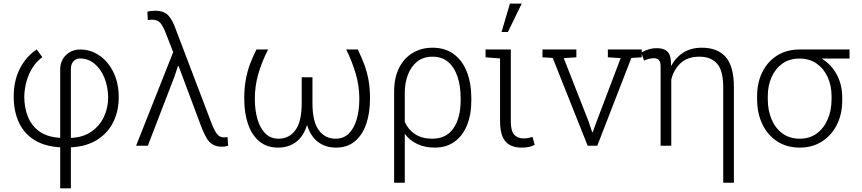

<svg xmlns="http://www.w3.org/2000/svg" viewBox="-20 -800 4731 1054"><path d="M310.5 233.9V8.8Q223.1 3.4 166.7 -32.7Q110.4 -68.8 82.8 -129.9Q55.2 -190.9 55.2 -270.5Q55.2 -356.4 88.9 -422.9Q122.6 -489.3 181.6 -528.8L212.4 -486.3Q181.6 -463.9 159.7 -429.9Q137.7 -396 126 -355Q114.3 -314 113.3 -270Q113.3 -209 133.3 -159.2Q153.3 -109.4 196 -78.6Q238.8 -47.9 307.6 -43.5L310.5 -44.4V-420.4Q310.5 -451.7 325.2 -476.1Q339.8 -500.5 364.5 -514.4Q389.2 -528.3 418.9 -528.3Q478.5 -528.3 527.1 -494.4Q575.7 -460.4 603.8 -401.1Q631.8 -341.8 631.8 -266.1Q631.8 -190.9 602.1 -130.4Q572.3 -69.8 513.7 -32.7Q455.1 4.4 369.1 8.8V233.9ZM372.1 -43Q437 -46.4 481.9 -77.6Q526.9 -108.9 550.3 -158.2Q573.7 -207.5 573.7 -265.6Q572.8 -323.7 553.5 -372.1Q534.2 -420.4 499.5 -449.7Q464.8 -479 418.9 -479Q396.5 -479 382.8 -463.1Q369.1 -447.3 369.1 -421.9V-43.9Z M1199.7 5.4Q1168.9 5.4 1148.4 -6.3Q1127.9 -18.1 1113.3 -43.2Q1098.6 -68.4 1083.5 -108.4L960 -438.5L957 -438L939.5 -384.3L791.5 0H727.1L930.7 -513.7L891.6 -614.3Q875.5 -656.7 859.9 -674.3Q844.2 -691.9 814.9 -691.9Q810.5 -691.9 803 -691.2Q795.4 -690.4 791.5 -689.9L789.1 -735.8Q794.9 -737.8 808.1 -739.5Q821.3 -741.2 830.6 -741.2Q881.3 -741.2 905.5 -713.4Q929.7 -685.5 945.8 -636.7L1140.1 -126.5Q1155.3 -85.9 1170.4 -65.9Q1185.5 -45.9 1208 -45.9Q1212.9 -45.9 1219 -46.4Q1225.1 -46.9 1229 -47.9L1232.4 0Q1226.6 2 1217.3 3.7Q1208 5.4 1199.7 5.4Z M1506.3 10.3Q1445.3 10.3 1403.8 -23.9Q1362.3 -58.1 1341.6 -118.9Q1320.8 -179.7 1320.8 -258.8Q1320.8 -314.9 1328.9 -360.4Q1336.9 -405.8 1351.8 -446.3Q1366.7 -486.8 1387.7 -528.3H1451.7Q1418 -462.4 1398.4 -395.5Q1378.9 -328.6 1378.9 -258.3Q1378.9 -195.3 1393.3 -145.8Q1407.7 -96.2 1436.8 -67.4Q1465.8 -38.6 1509.3 -38.6Q1567.4 -38.6 1601.8 -85.7Q1636.2 -132.8 1636.2 -233.4V-376H1695.3V-233.4Q1695.3 -132.8 1729.7 -85.7Q1764.2 -38.6 1822.8 -38.6Q1866.2 -38.6 1895 -67.1Q1923.8 -95.7 1938.2 -145.5Q1952.6 -195.3 1952.6 -258.3Q1952.6 -328.1 1932.9 -395.3Q1913.1 -462.4 1880.4 -528.3H1944.3Q1964.8 -485.8 1980 -445.3Q1995.1 -404.8 2003.2 -359.6Q2011.2 -314.5 2011.2 -258.8Q2011.2 -179.7 1990.2 -118.9Q1969.2 -58.1 1927.7 -23.9Q1886.2 10.3 1825.2 10.3Q1766.6 10.3 1725.6 -20.8Q1684.6 -51.8 1665.5 -114.3Q1646.5 -51.8 1605.5 -20.8Q1564.5 10.3 1506.3 10.3Z M2143.6 203.1V-297.4Q2143.6 -373 2170.7 -427Q2197.8 -481 2245.6 -509.5Q2293.5 -538.1 2354.5 -538.1Q2422.4 -538.1 2469.7 -503.9Q2517.1 -469.7 2542.2 -407.2Q2567.4 -344.7 2567.4 -259.8V-249.5Q2567.4 -170.4 2543.5 -112.1Q2519.5 -53.7 2474.6 -21.7Q2429.7 10.3 2366.7 10.3Q2312 10.3 2270 -9.8Q2228 -29.8 2202.1 -65.4V203.1ZM2353.5 -38.6Q2430.2 -38.6 2469.5 -96.2Q2508.8 -153.8 2508.8 -249.5V-259.8Q2508.8 -327.6 2491.5 -379.4Q2474.1 -431.2 2439.9 -460Q2405.8 -488.8 2354.5 -488.8Q2303.2 -488.8 2269.3 -461.2Q2235.4 -433.6 2218.8 -388.4Q2202.1 -343.3 2202.1 -291.5V-130.9Q2221.2 -87.9 2259 -63.2Q2296.9 -38.6 2353.5 -38.6Z M2843.8 10.3Q2783.7 10.3 2754.4 -23.9Q2725.1 -58.1 2725.1 -136.2V-479L2645.5 -485.4V-528.3H2784.2V-133.8Q2784.2 -81.5 2802.7 -60.8Q2821.3 -40 2854.5 -40Q2867.2 -40 2878.2 -42.2Q2889.2 -44.4 2903.3 -48.3L2915.5 -4.9Q2898.9 3.9 2881.6 7.1Q2864.3 10.3 2843.8 10.3ZM2733.4 -624.5 2779.3 -780.3H2844.2L2768.1 -624.5Z M3206.1 0 3014.2 -481.9 2958 -485.4V-528.3H3144V-485.4L3074.7 -481L3211.4 -132.3L3231 -74.2H3233.9L3254.9 -132.3L3387.2 -481L3316.9 -485.4V-528.3H3502.9V-485.4L3445.8 -481.9L3258.8 0Z M3950.2 203.1V-320.8Q3950.2 -412.6 3916.3 -450.7Q3882.3 -488.8 3819.8 -488.8Q3754.9 -488.8 3717.3 -454.3Q3679.7 -419.9 3665 -363.8V0H3606.4V-436Q3606.4 -460.9 3596.9 -470.7Q3587.4 -480.5 3569.3 -480.5Q3555.7 -480.5 3541.5 -476.6Q3527.3 -472.7 3515.6 -467.3L3500.5 -511.2Q3516.6 -521.5 3539.3 -528.6Q3562 -535.6 3585 -535.6Q3622.1 -535.6 3641.1 -519.5Q3660.2 -503.4 3662.6 -468.3Q3663.1 -460.4 3663.3 -452.4Q3663.6 -444.3 3664.1 -437Q3689 -484.9 3731.7 -511.5Q3774.4 -538.1 3833 -538.1Q3919.4 -538.1 3964.1 -486.8Q4008.8 -435.5 4008.8 -321.3V203.1Z M4370.1 10.3Q4299.3 10.3 4246.8 -23.7Q4194.3 -57.6 4165.3 -117.7Q4136.2 -177.7 4136.2 -255.9V-272Q4136.2 -346.7 4165 -404.5Q4193.8 -462.4 4246.3 -495.4Q4298.8 -528.3 4369.1 -528.3H4643.6V-478.5H4490.7Q4543.9 -445.8 4573.7 -390.4Q4603.5 -335 4603.5 -263.7V-247.6Q4603.5 -173.8 4574.2 -115.5Q4544.9 -57.1 4492.4 -23.4Q4439.9 10.3 4370.1 10.3ZM4370.1 -38.6Q4424.8 -38.6 4463.9 -67.4Q4502.9 -96.2 4523.9 -145.3Q4544.9 -194.3 4544.9 -255.9V-272Q4544.9 -329.6 4523.7 -376.5Q4502.4 -423.3 4463.1 -450.9Q4423.8 -478.5 4368.7 -478.5Q4314 -478.5 4275.1 -450.9Q4236.3 -423.3 4215.6 -376.5Q4194.8 -329.6 4194.8 -272V-255.9Q4194.8 -194.3 4215.6 -145Q4236.3 -95.7 4275.6 -67.1Q4314.9 -38.6 4370.1 -38.6Z"/></svg>

Font: Roboto Slab LO Light
Style: Regular
Weight: 300
Designer: Google
Version: Version 2.000